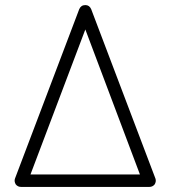

<svg xmlns="http://www.w3.org/2000/svg" viewBox="-20 -737 670 756"><path d="M63 -1Q50 -1 42 -11Q35 -23 39 -34L292 -701Q299 -717 316 -717Q332 -717 339 -701L592 -34Q596 -23 589 -11Q581 -1 568 -1ZM100 -50H531L316 -621Z"/></svg>

Font: Zen Kurenaido
Style: Regular
Weight: 400
Designer: Yoshimichi Ohira
Foundry: Positype
Version: Version 1.001